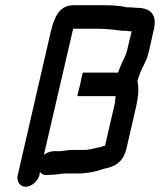

<svg xmlns="http://www.w3.org/2000/svg" viewBox="-20 -677 612 735"><path d="M505 -647C494 -647 487 -649 474 -649H466C440 -655 410 -657 377 -657H262C207 -657 188 -613 174 -554L48 -7C42 17 56 38 78 38C100 38 125 17 131 -7L133 -19C144 -5 156 -6 174 -8H178C196 -8 215 -13 234 -13H290C319 -15 343 -19 368 -28L382 -32L392 -34C400 -36 412 -40 422 -46C446 -61 457 -79 465 -112L502 -273C510 -309 512 -343 506 -367L511 -383C513 -388 515 -393 517 -399C526 -423 541 -443 547 -470C549 -476 550 -482 552 -489L569 -565C582 -620 557 -647 505 -647ZM287 -354C279 -324 275 -309 277 -309H423L422 -304C421 -296 420 -289 420 -283L382 -119C377 -119 368 -115 365 -114L354 -112C339 -108 326 -105 308 -103H255C238 -103 219 -98 203 -98C182 -100 163 -96 148 -84L260 -567H356C370 -567 384 -566 397 -565L417 -563C430 -562 440 -559 455 -559H463C470 -558 476 -557 484 -557L465 -478L460 -464C452 -448 444 -431 437 -413L432 -399H298C295 -399 289 -362 287 -354Z"/></svg>

Font: Electronic
Style: CircIt
Weight: 900
Version: Version 1.011